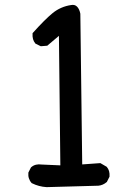

<svg xmlns="http://www.w3.org/2000/svg" viewBox="-20 -767 540 797"><path d="M173.3 9.8Q141.1 7.8 112.8 -6.3L111.8 -6.8L110.8 -7.8Q106.9 -12.2 104.2 -17.1Q101.6 -22 99.9 -27.1Q98.1 -32.2 97.7 -37.8Q97.2 -43.5 97.7 -49.3V-50.3L98.1 -51.3L107.9 -70.8L108.4 -71.8L109.4 -72.8Q118.2 -80.6 129.4 -83.3Q140.6 -85.9 152.8 -84L230.5 -80.6L224.6 -618.2L177.7 -578.6L176.3 -577.1H174.3L150.9 -575.2H149.4L147.9 -575.7L128.4 -585.4L127 -585.9L126.5 -586.9Q113.3 -602.5 115.2 -627.4V-629.4L116.7 -630.9Q166 -686 198.2 -712.4Q206.5 -719.2 215.8 -724.9Q225.1 -730.5 234.6 -734.6Q244.1 -738.8 254.4 -741.7Q264.6 -744.6 275.4 -746.1Q290.5 -749 300 -739.3Q309.6 -729.5 313.5 -710V-709.5V-709L321.3 -84.5L395 -89.8H397L398.4 -88.9L421.9 -75.2L422.9 -74.7L423.3 -74.2Q436.5 -58.6 434.6 -34.7V-33.7L434.1 -32.7L424.3 -13.2L423.8 -11.7L422.9 -11.2Q407.7 2 388.2 3.9H387.7L173.8 9.8Z"/></svg>

Font: NaikaiFont
Style: SemiBold
Weight: 600
Version: Version 1.89